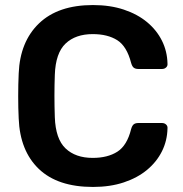

<svg xmlns="http://www.w3.org/2000/svg" viewBox="-20 -730 724 760"><path d="M348 10Q208 10 133.5 -61.5Q59 -133 54 -261Q52 -302 52 -349Q52 -396 54 -439Q59 -565 134.5 -637.5Q210 -710 348 -710Q416 -710 470 -692Q524 -674 562 -642.5Q600 -611 621 -569Q642 -527 643 -478Q644 -469 637.5 -463Q631 -457 622 -457H527Q516 -457 509.5 -462Q503 -467 499 -481Q482 -547 444 -571Q406 -595 347 -595Q279 -595 239.5 -557.5Q200 -520 197 -434Q194 -352 197 -266Q200 -180 239.5 -142.5Q279 -105 347 -105Q406 -105 444.5 -129.5Q483 -154 499 -219Q503 -233 509.5 -238Q516 -243 527 -243H622Q631 -243 637.5 -237Q644 -231 643 -222Q642 -173 621 -131Q600 -89 562 -57.5Q524 -26 470 -8Q416 10 348 10Z"/></svg>

Font: Fz Rubik Med
Style: Regular
Weight: 500
Designer: Hubert and Fischer
Foundry: Hubert and Fischer
Version: Vit hóa bi FontZin.com